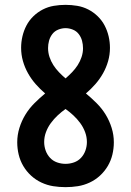

<svg xmlns="http://www.w3.org/2000/svg" viewBox="-20 -763 540 791"><path d="M250 8Q224 8 199 4Q174 0 150.5 -11Q127 -22 108 -39.5Q89 -57 76 -79Q63 -101 57 -126Q51 -151 51 -177Q51 -207 60 -236Q69 -265 84.5 -290.5Q100 -316 121.5 -337.5Q143 -359 166 -378Q145 -396 127 -416.5Q109 -437 95.5 -461Q82 -485 74.5 -511.5Q67 -538 67 -566Q67 -590 72.5 -613.5Q78 -637 89 -658Q100 -679 117.5 -696Q135 -713 156.5 -724Q178 -735 202 -739Q226 -743 250 -743Q274 -743 298 -739Q322 -735 343.5 -724Q365 -713 382.5 -696Q400 -679 411 -658Q422 -637 427.5 -613.5Q433 -590 433 -566Q433 -538 425.5 -511.5Q418 -485 404.5 -461Q391 -437 373 -416.5Q355 -396 334 -378Q357 -359 378.5 -337.5Q400 -316 415.5 -290.5Q431 -265 440 -236Q449 -207 449 -177Q449 -151 443 -126Q437 -101 424 -79Q411 -57 392 -39.5Q373 -22 349.5 -11Q326 0 301 4Q276 8 250 8ZM250 -440Q264 -452 277 -465.5Q290 -479 300 -494.5Q310 -510 316 -528Q322 -546 322 -564Q322 -580 318 -595Q314 -610 304.5 -622.5Q295 -635 280 -641Q265 -647 250 -647Q235 -647 220 -641Q205 -635 195.5 -622.5Q186 -610 182 -595Q178 -580 178 -565Q178 -546 184 -528Q190 -510 200 -494.5Q210 -479 223 -465.5Q236 -452 250 -440ZM250 -88Q268 -88 285 -94Q302 -100 314 -113Q326 -126 332 -143Q338 -160 338 -178Q338 -199 330.5 -219Q323 -239 310.5 -256Q298 -273 282.5 -287.5Q267 -302 250 -314Q233 -302 217.5 -287.5Q202 -273 189.5 -256Q177 -239 169.5 -219Q162 -199 162 -178Q162 -160 168 -143Q174 -126 186 -113Q198 -100 215 -94Q232 -88 250 -88Z"/></svg>

Font: Iosevka Term
Style: Bold
Weight: 700
Monospace: yes
Designer: Belleve Invis
Foundry: Belleve Invis
Version: Version 30.0.1